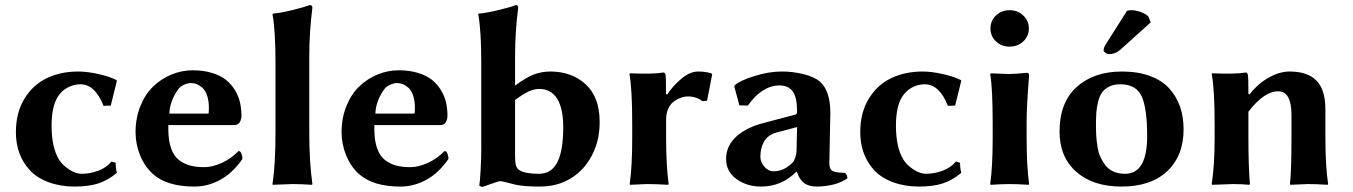

<svg xmlns="http://www.w3.org/2000/svg" viewBox="-20 -718 5278 749"><path d="M293.9 -389.2C331.7 -389.2 361.7 -361.2 383.8 -305.2L412.1 -306.2L436 -402.8L434.1 -405.8C418.1 -414.2 395.3 -421.9 365.7 -428.7C336.1 -435.5 309.2 -439 285.2 -439C239.6 -439 198.7 -430.3 162.6 -413.1C126.5 -395.8 97.3 -369.1 75.2 -332.8C53.1 -296.5 42 -252.9 42 -202.1C42 -142.9 60.1 -93.6 96.2 -54.2C114.4 -34.3 138.8 -18.7 169.4 -7.3C200 4.1 233.9 9.8 271 9.8C308.4 9.8 339.6 5.6 364.5 -2.7C389.4 -11 413.2 -24.7 436 -43.9C432.8 -56.3 431.2 -69.3 431.2 -83L415 -87.9C402 -71.9 384.8 -60 363.3 -52C341.8 -44 320 -40 297.9 -40C283.5 -40 267.7 -45.5 250.5 -56.4C233.2 -67.3 220.1 -79.9 210.9 -94.2C191.1 -125.8 181.2 -170.4 181.2 -228C181.2 -277.2 189.3 -314.8 205.6 -340.8C215.3 -356.1 228 -368 243.7 -376.5C259.3 -384.9 276 -389.2 293.9 -389.2Z M640.6 -274.9C641.6 -305.2 652 -335.3 671.9 -365.2C679 -375.7 687.7 -383.1 698 -387.5C708.3 -391.8 717.4 -394 725.6 -394C733.1 -394 740.5 -392.6 747.8 -389.6C755.1 -386.7 762.5 -381.9 770 -375.2C777.5 -368.6 783.5 -358.4 788.1 -344.7C792.6 -331.1 794.9 -314.8 794.9 -295.9C794.9 -283.2 794.3 -276.2 793 -274.9ZM910.6 -128.9C891.1 -108.7 869.1 -93.2 844.7 -82.3C820.3 -71.4 798 -65.9 777.8 -65.9C756.7 -65.9 738.2 -68 722.4 -72C706.6 -76.1 692 -83.3 678.5 -93.5C665 -103.8 654.6 -119 647.5 -139.2C640.3 -159.3 636.7 -184.2 636.7 -213.9V-230H892.6C903.3 -230 910.9 -233.7 915.3 -241.2C919.7 -248.7 921.9 -257 921.9 -266.1C921.9 -284 920.1 -301.1 916.5 -317.4C912.9 -333.7 906.5 -349.6 897.2 -365.2C887.9 -380.9 876.3 -394.4 862.3 -405.8C848.3 -417.2 830.2 -426.4 807.9 -433.3C785.6 -440.3 760.3 -443.8 731.9 -443.8C703.3 -443.8 675.6 -438.3 648.9 -427.2C622.2 -416.2 598.5 -400.6 577.6 -380.6C556.8 -360.6 540.1 -335.1 527.6 -304.2C515.1 -273.3 508.8 -239.3 508.8 -202.1C508.8 -171.9 514.6 -141.9 526.4 -112.3C538.4 -83 554.9 -58.9 575.7 -40C612.1 -6.8 666.5 9.8 738.8 9.8C774.3 9.8 808.2 0.7 840.6 -17.3C873 -35.4 901.4 -62.3 925.8 -98.1C925.8 -105.6 924.4 -112.6 921.6 -119.1C918.9 -125.7 915.2 -128.9 910.6 -128.9Z M1054.7 -200.2C1054.7 -117.2 1050.8 -50.5 1043 0L1043.9 2.9L1120.6 0C1143.4 0 1168.8 1 1196.8 2.9L1198.7 0C1190.6 -56 1186.5 -122.7 1186.5 -200.2V-500C1186.5 -561.2 1190.6 -623.9 1198.7 -688C1198.7 -694.8 1195.1 -698.2 1188 -698.2C1173.7 -692.7 1150.9 -686.1 1119.6 -678.5C1088.4 -670.8 1063.5 -666.3 1044.9 -665L1043 -662.1C1050.8 -619.8 1054.7 -557.1 1054.7 -474.1Z M1444.3 -274.9C1445.3 -305.2 1455.7 -335.3 1475.6 -365.2C1482.7 -375.7 1491.5 -383.1 1501.7 -387.5C1512 -391.8 1521.2 -394 1529.3 -394C1536.8 -394 1544.2 -392.6 1551.5 -389.6C1558.8 -386.7 1566.2 -381.9 1573.7 -375.2C1581.2 -368.6 1587.2 -358.4 1591.8 -344.7C1596.4 -331.1 1598.6 -314.8 1598.6 -295.9C1598.6 -283.2 1598 -276.2 1596.7 -274.9ZM1714.4 -128.9C1694.8 -108.7 1672.9 -93.2 1648.4 -82.3C1624 -71.4 1601.7 -65.9 1581.5 -65.9C1560.4 -65.9 1541.9 -68 1526.1 -72C1510.3 -76.1 1495.7 -83.3 1482.2 -93.5C1468.7 -103.8 1458.3 -119 1451.2 -139.2C1444 -159.3 1440.4 -184.2 1440.4 -213.9V-230H1696.3C1707 -230 1714.6 -233.7 1719 -241.2C1723.4 -248.7 1725.6 -257 1725.6 -266.1C1725.6 -284 1723.8 -301.1 1720.2 -317.4C1716.6 -333.7 1710.2 -349.6 1700.9 -365.2C1691.7 -380.9 1680 -394.4 1666 -405.8C1652 -417.2 1633.9 -426.4 1611.6 -433.3C1589.3 -440.3 1564 -443.8 1535.6 -443.8C1507 -443.8 1479.3 -438.3 1452.6 -427.2C1425.9 -416.2 1402.2 -400.6 1381.3 -380.6C1360.5 -360.6 1343.8 -335.1 1331.3 -304.2C1318.8 -273.3 1312.5 -239.3 1312.5 -202.1C1312.5 -171.9 1318.4 -141.9 1330.1 -112.3C1342.1 -83 1358.6 -58.9 1379.4 -40C1415.9 -6.8 1470.2 9.8 1542.5 9.8C1578 9.8 1611.9 0.7 1644.3 -17.3C1676.7 -35.4 1705.1 -62.3 1729.5 -98.1C1729.5 -105.6 1728.1 -112.6 1725.3 -119.1C1722.6 -125.7 1718.9 -128.9 1714.4 -128.9Z M2006.8 -53.7C2000 -57.9 1995.4 -64.2 1992.9 -72.5C1990.5 -80.8 1989.3 -92.6 1989.3 -107.9V-328.1C2012.7 -345.1 2031.1 -356.4 2044.4 -362.3C2057.8 -368.2 2070.8 -371.1 2083.5 -371.1C2114.1 -371.1 2137.4 -358.4 2153.3 -333C2169.3 -307.6 2177.2 -270.7 2177.2 -222.2C2177.2 -162.3 2169.9 -117.4 2155.3 -87.4C2140 -55.8 2115.7 -40 2082.5 -40C2047 -40 2021.8 -44.6 2006.8 -53.7ZM1989.3 -500C1989.3 -561.2 1993.3 -623.9 2001.5 -688C2001.5 -694.8 1998.5 -698.2 1992.7 -698.2C1978.7 -692.7 1955.7 -686.1 1923.8 -678.5C1891.9 -670.8 1866.5 -666.3 1847.7 -665L1845.7 -662.1C1853.5 -619.8 1857.4 -557.1 1857.4 -474.1V-133.8C1857.4 -112.3 1856.6 -86.3 1855 -55.7C1853.4 -25.1 1851.6 -4.6 1849.6 5.9C1853.8 8.8 1857.4 10.6 1860.4 11.2C1863.3 10.9 1874.7 7.1 1894.5 -0.2C1914.4 -7.6 1927.1 -11.2 1932.6 -11.2C1937.2 -11.2 1956.1 -6.8 1989.3 2C2010.1 7.2 2042.5 9.8 2086.4 9.8C2144.7 9.8 2194.3 -7.8 2235.4 -43C2260.7 -64.8 2281.1 -92.8 2296.4 -127C2311.7 -161.1 2319.3 -199.5 2319.3 -242.2C2319.3 -306.6 2301.1 -355.6 2264.6 -389.2C2228.2 -422.4 2182.5 -439 2127.4 -439C2104.7 -439 2083.1 -435.1 2062.7 -427.5C2042.4 -419.8 2017.9 -405.3 1989.3 -383.8Z M2582.5 -349.1 2578.1 -352.1C2578.1 -395 2577.6 -419.3 2576.7 -424.8C2575.7 -431.6 2572.6 -435.1 2567.4 -435.1C2541 -430.5 2497.7 -429.5 2437.5 -432.1L2435.5 -429.2C2442.7 -390.1 2446.3 -325.4 2446.3 -234.9V-180.2C2446.3 -105.3 2443 -45.2 2436.5 0L2437.5 2.9L2504.4 0C2527.2 0 2554.5 1 2586.4 2.9L2588.4 0C2581.9 -47.5 2578.6 -107.6 2578.6 -180.2V-252.9C2578.6 -267.6 2581.1 -280.5 2585.9 -291.7C2590.8 -303 2596.7 -311.7 2603.5 -317.9C2610.4 -324.1 2618 -329 2626.5 -332.8C2634.9 -336.5 2642.1 -338.9 2647.9 -340.1C2653.8 -341.2 2658.7 -341.8 2662.6 -341.8C2685.4 -341.8 2704.6 -335.6 2720.2 -323.2L2738.3 -325.2L2758.3 -428.2L2754.4 -432.1C2738.4 -436.7 2721.5 -439 2703.6 -439C2682.5 -439 2660.9 -429.9 2638.9 -411.6C2616.9 -393.4 2598.1 -372.6 2582.5 -349.1Z M3089.4 -222.2 3087.4 -128.9C3087.4 -122.1 3085.8 -113.8 3082.5 -104C3079.3 -94.2 3075.8 -87.6 3072.3 -84C3049.5 -61.2 3024.9 -49.8 2998.5 -49.8C2984.2 -49.8 2971.9 -55.8 2961.7 -67.9C2951.4 -79.9 2946.3 -92.9 2946.3 -106.9C2946.3 -116.7 2947.3 -126.1 2949.2 -135.3C2951.2 -144.4 2954.3 -153.4 2958.7 -162.4C2963.1 -171.3 2969.6 -179.2 2978.3 -186C2986.9 -192.9 2997.2 -197.9 3009.3 -201.2ZM3215.3 -80.1C3215.3 -91.1 3216 -126.1 3217.3 -185.1C3218.6 -244 3219.2 -274.6 3219.2 -276.9C3219.2 -334.5 3205.9 -375.2 3179.2 -398.9C3164.6 -411.9 3142.7 -422 3113.5 -429C3084.4 -436 3056.3 -439.3 3029.3 -439C2995.8 -439 2960.4 -433.1 2923.1 -421.4C2885.8 -409.7 2860.5 -397.9 2847.2 -386.2L2844.2 -381.8L2864.3 -307.1L2897.5 -306.2C2914.7 -331.2 2933.9 -350.6 2955.1 -364.3C2976.2 -377.9 2998 -384.8 3020.5 -384.8C3043.6 -384.8 3060.9 -377.1 3072.3 -361.8C3083.7 -346.5 3089.4 -320.3 3089.4 -283.2C3089.4 -276.4 3087.4 -272.3 3083.5 -271L2966.3 -240.2C2917.8 -228.5 2880 -210.4 2853 -185.8C2826 -161.2 2812.5 -132 2812.5 -98.1C2812.5 -65.3 2826 -39.1 2853 -19.5C2880 0 2912.1 9.8 2949.2 9.8C3002.3 9.8 3048 -9.4 3086.4 -47.9H3088.4C3095.5 -27.3 3105.1 -12.6 3117.2 -3.7C3129.2 5.3 3146 9.8 3167.5 9.8C3189 9.8 3210.6 7 3232.4 1.5C3254.2 -4.1 3272.1 -12.2 3286.1 -22.9C3284.5 -33 3281.2 -40 3276.4 -43.9C3253.9 -43.9 3238.1 -46.1 3229 -50.5C3219.9 -54.9 3215.3 -64.8 3215.3 -80.1Z M3587.9 -389.2C3625.7 -389.2 3655.6 -361.2 3677.7 -305.2L3706.1 -306.2L3730 -402.8L3728 -405.8C3712.1 -414.2 3689.3 -421.9 3659.7 -428.7C3630 -435.5 3603.2 -439 3579.1 -439C3533.5 -439 3492.7 -430.3 3456.5 -413.1C3420.4 -395.8 3391.3 -369.1 3369.1 -332.8C3347 -296.5 3335.9 -252.9 3335.9 -202.1C3335.9 -142.9 3354 -93.6 3390.1 -54.2C3408.4 -34.3 3432.8 -18.7 3463.4 -7.3C3494 4.1 3527.8 9.8 3564.9 9.8C3602.4 9.8 3633.5 5.6 3658.4 -2.7C3683.3 -11 3707.2 -24.7 3730 -43.9C3726.7 -56.3 3725.1 -69.3 3725.1 -83L3709 -87.9C3696 -71.9 3678.7 -60 3657.2 -52C3635.7 -44 3613.9 -40 3591.8 -40C3577.5 -40 3561.7 -45.5 3544.4 -56.4C3527.2 -67.3 3514 -79.9 3504.9 -94.2C3485 -125.8 3475.1 -170.4 3475.1 -228C3475.1 -277.2 3483.2 -314.8 3499.5 -340.8C3509.3 -356.1 3522 -368 3537.6 -376.5C3553.2 -384.9 3570 -389.2 3587.9 -389.2Z M3843.8 -606.9C3843.8 -587.1 3850.9 -570.3 3865.2 -556.6C3879.6 -543 3897.3 -536.1 3918.5 -536.1C3939.6 -536.1 3957.4 -543 3971.9 -556.6C3986.4 -570.3 3993.7 -587.1 3993.7 -606.9C3993.7 -626.8 3986.4 -643.6 3971.9 -657.5C3957.4 -671.3 3939.6 -678.2 3918.5 -678.2C3897.6 -678.2 3880 -671.4 3865.5 -657.7C3851 -644 3843.8 -627.1 3843.8 -606.9ZM3852.5 -234.9V-180.2C3852.5 -105.3 3849.3 -45.2 3842.8 0L3844.7 2.9C3874.7 1 3899.3 0 3918.5 0C3938.3 0 3963.1 1 3992.7 2.9L3994.6 0C3988.1 -47.5 3984.9 -107.6 3984.9 -180.2V-246.1C3984.9 -283.2 3988.1 -342.4 3994.6 -423.8C3994.6 -430.7 3991.7 -434.1 3985.8 -434.1C3954.3 -430.8 3931.2 -429.2 3916.5 -429.2C3906.4 -429.2 3893 -429.7 3876.2 -430.7C3859.5 -431.6 3849.3 -432.1 3845.7 -432.1L3842.8 -428.2C3849.3 -392.4 3852.5 -328 3852.5 -234.9Z M4376.5 -675.8 4293.5 -544.9C4287.9 -536.5 4285.2 -528.5 4285.2 -521C4285.2 -518.1 4287.7 -515 4292.7 -511.7C4297.8 -508.5 4302.2 -506.8 4306.2 -506.8C4322.4 -506.8 4336.8 -512.2 4349.1 -522.9L4469.2 -630.9L4459.5 -653.8C4454.9 -659.3 4446 -664.8 4432.6 -670.2C4419.3 -675.5 4405.8 -678.2 4392.1 -678.2C4386.6 -678.2 4381.3 -677.4 4376.5 -675.8ZM4113.3 -205.1C4113.3 -138.7 4135 -86.3 4178.5 -47.9C4221.9 -9.4 4280.9 9.8 4355.5 9.8C4431.3 9.8 4490.6 -10.2 4533.2 -50C4575.8 -89.9 4597.2 -144.5 4597.2 -213.9C4597.2 -246.1 4592.5 -275.6 4583.3 -302.2C4574 -328.9 4559.9 -352.6 4541 -373.3C4522.1 -394 4497.1 -410.1 4465.8 -421.6C4434.6 -433.2 4398.4 -439 4357.4 -439C4283.5 -439 4224.4 -418.8 4179.9 -378.4C4135.5 -338.1 4113.3 -280.3 4113.3 -205.1ZM4350.1 -389.2C4391.1 -389.2 4418.9 -373.7 4433.3 -342.8C4447.8 -311.8 4455.1 -259.9 4455.1 -187C4455.1 -89 4426.4 -40 4369.1 -40C4352.5 -40 4337.7 -42.8 4324.7 -48.3C4311.7 -53.9 4301.2 -61.8 4293.2 -72C4285.2 -82.3 4278.6 -93.2 4273.2 -104.7C4267.8 -116.3 4263.9 -129.8 4261.5 -145.3C4259 -160.7 4257.4 -174.6 4256.6 -187C4255.8 -199.4 4255.4 -213.1 4255.4 -228C4255.4 -247.9 4255.9 -264.7 4256.8 -278.6C4257.8 -292.4 4260.2 -306.8 4263.9 -321.8C4267.7 -336.8 4272.9 -348.8 4279.5 -357.9C4286.2 -367 4295.5 -374.5 4307.4 -380.4C4319.3 -386.2 4333.5 -389.2 4350.1 -389.2Z M5150.4 -180.2V-291C5150.4 -342.4 5138.8 -380 5115.5 -403.6C5092.2 -427.2 5057.5 -439 5011.2 -439C4984.9 -439 4957.7 -431.2 4929.7 -415.5C4901.7 -399.9 4876.5 -377.8 4854 -349.1L4850.1 -352.1C4850.1 -393.1 4849.4 -417.3 4848.1 -424.8C4847.2 -431.6 4844.2 -435.1 4839.4 -435.1C4813 -430.5 4769.5 -429.5 4709 -432.1L4707 -429.2C4714.5 -388.5 4718.3 -323.7 4718.3 -234.9V-180.2C4718.3 -108.6 4714.5 -48.5 4707 0L4709 2.9L4791 0C4813.8 0 4834.5 1 4853 2.9L4856 0C4852.1 -45.6 4850.1 -105.6 4850.1 -180.2V-282.2C4890.8 -335.3 4929.5 -361.8 4966.3 -361.8C5000.8 -361.8 5018.1 -330.9 5018.1 -269V-180.2C5018.1 -95.5 5016.1 -35.5 5012.2 0L5014.2 2.9L5081.1 0C5103.8 0 5129.9 1 5159.2 2.9L5161.1 0C5154 -46.5 5150.4 -106.6 5150.4 -180.2Z"/></svg>

Font: Linux Biolinum G
Style: Bold
Weight: 700
Designer: Philipp H. Poll
Foundry: Philipp H. Poll
Version: Version 1.1.0